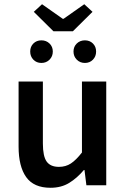

<svg xmlns="http://www.w3.org/2000/svg" viewBox="-20 -877 596 909"><path d="M219 12Q140 12 104 -38.5Q68 -89 68 -183V-491H183V-198Q183 -137 201 -112Q219 -87 259 -87Q291 -87 315.5 -103Q340 -119 368 -155V-491H483V0H389L380 -72H377Q345 -34 307.5 -11Q270 12 219 12ZM179 -857 277 -788H281L379 -857L418 -821L325 -729H233L140 -821ZM176 -579Q153 -579 138 -594.5Q123 -610 123 -633Q123 -656 138 -671Q153 -686 176 -686Q199 -686 214.5 -671Q230 -656 230 -633Q230 -610 214.5 -594.5Q199 -579 176 -579ZM382 -579Q359 -579 343.5 -594.5Q328 -610 328 -633Q328 -656 343.5 -671Q359 -686 382 -686Q405 -686 420 -671Q435 -656 435 -633Q435 -610 420 -594.5Q405 -579 382 -579Z"/></svg>

Font: Processing Sans Pro Semibold
Style: Regular
Weight: 600
Designer: Paul D. Hunt
Foundry: Adobe Systems Incorporated
Version: Version 2.020;PS 2.000;hotconv 1.0.86;makeotf.lib2.5.63406